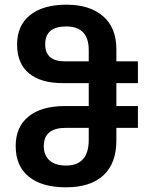

<svg xmlns="http://www.w3.org/2000/svg" viewBox="-20 -790 634 820"><path d="M262 10Q159 10 103 -35.5Q47 -81 47 -166Q47 -248 102 -292.5Q157 -337 256 -337H359V-435H248Q154 -435 103.5 -477Q53 -519 53 -600Q53 -681 108.5 -725.5Q164 -770 264 -770Q363 -770 420 -721Q477 -672 477 -579V-528H569V-435H477V-337H569V-244H477V-190Q477 -92 421.5 -41Q366 10 262 10ZM257 -528H359V-576Q359 -677 263 -677Q173 -677 173 -601Q173 -528 257 -528ZM262 -83Q359 -83 359 -193V-244H261Q167 -244 167 -166Q167 -126 192 -104.5Q217 -83 262 -83Z"/></svg>

Font: Noto Sans Georgian SemiCondensed SemiBold
Style: Regular
Weight: 600
Width: 4
Designer: Monotype Design Team, Akaki Razmadze
Foundry: Google LLC
Version: Version 2.005; ttfautohint (v1.8.4.7-5d5b)